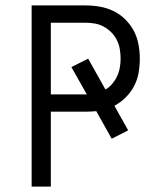

<svg xmlns="http://www.w3.org/2000/svg" viewBox="-20 -690 590 710"><path d="M97 0V-670H295Q322 -670 348.5 -665.5Q375 -661 399 -649.5Q423 -638 442.5 -619Q462 -600 474.5 -576.5Q487 -553 492 -526.5Q497 -500 497 -473Q497 -447 492.5 -421Q488 -395 476 -372Q464 -349 445 -330Q426 -311 403 -299L454 -208L393 -177L336 -279Q326 -278 315.5 -277.5Q305 -277 295 -277H168V0ZM168 -341H301L244 -442L306 -473L370 -359Q384 -367 395 -380Q406 -393 413 -408Q420 -423 423 -440Q426 -457 426 -473Q426 -491 423 -508.5Q420 -526 412 -542Q404 -558 391.5 -570.5Q379 -583 363.5 -591.5Q348 -600 330.5 -603Q313 -606 295 -606H168Z"/></svg>

Font: Lode Term
Style: Regular
Weight: 400
Monospace: yes
Designer: Belleve Invis
Foundry: Belleve Invis
Version: Version 29.2.0